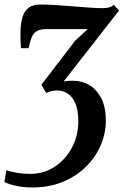

<svg xmlns="http://www.w3.org/2000/svg" viewBox="-38 -581 546 847"><path d="M105.5 246Q67.5 246 36.2 239.5Q5 233 -18.5 222.5L-10 170Q13 177.5 39.5 181.8Q66 186 96.5 186Q141.5 186 179.8 167.8Q218 149.5 246.8 117.2Q275.5 85 291.5 43.5Q307.5 2 307.5 -44.5Q307.5 -93 295.2 -123.5Q283 -154 261.2 -168Q239.5 -182 211 -182Q200 -182 188.8 -179Q177.5 -176 166 -170.5L144.5 -207L294 -402L349 -452.5Q327 -452.5 303.5 -452.5Q280 -452.5 256.2 -452.5Q232.5 -452.5 209.2 -452.5Q186 -452.5 165 -452.5Q141.5 -452.5 126.8 -445.2Q112 -438 103.5 -420Q95 -402 88.5 -368.5H54.5Q53.5 -380.5 52.8 -399.2Q52 -418 52.5 -438.5Q53 -482.5 62.5 -509.5Q72 -536.5 91 -548.8Q110 -561 139.5 -561Q168.5 -561 206 -558.8Q243.5 -556.5 282.5 -553.2Q321.5 -550 356 -547.5Q390.5 -545 413.5 -545Q431 -545 442.8 -548.2Q454.5 -551.5 464.5 -559.5L487 -534.5L242.5 -221.5Q250 -223 259 -224Q268 -225 281 -225Q324.5 -225 357.8 -204.5Q391 -184 410 -144.8Q429 -105.5 429 -49Q429 7.5 406 60.5Q383 113.5 340.5 155.2Q298 197 238.2 221.5Q178.5 246 105.5 246Z"/></svg>

Font: Merriweather 36pt SemiBold
Style: Italic
Weight: 600
Italic angle: -7.8°
Version: Version 2.101